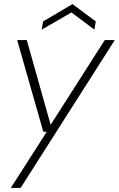

<svg xmlns="http://www.w3.org/2000/svg" viewBox="-20 -700 582 940"><path d="M33 220 209 -55H192L64 -504H111L228 -89L493 -504H542L81 220ZM184 -555 191 -595 335 -680 449 -595 442 -555 330 -639Z"/></svg>

Font: DM Sans ExtraLight
Style: Italic
Weight: 250
Italic angle: -10°
Designer: Colophon Foundry, Jonny Pinhorn
Foundry: Colophon Foundry
Version: Version 4.004;gftools[0.9.30]